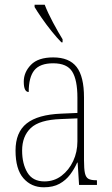

<svg xmlns="http://www.w3.org/2000/svg" viewBox="-20 -786 475 816"><path d="M166 10Q113 10 79.5 -28.5Q46 -67 46 -146Q46 -224 93.5 -261.5Q141 -299 240 -303L309 -306V-371Q309 -446 287 -481.5Q265 -517 206 -517Q150 -517 126 -487.5Q102 -458 102 -395Q81 -395 81 -439Q81 -479 111.5 -510.5Q142 -542 206 -542Q274 -542 305.5 -501.5Q337 -461 337 -372V-105Q337 -68 341 -50Q345 -32 356 -26Q367 -20 388 -20H392V0H316L310 -95H308Q296 -68 278 -44Q260 -20 233 -5Q206 10 166 10ZM169 -15Q210 -15 241.5 -39Q273 -63 291 -101.5Q309 -140 309 -185V-283L239 -280Q148 -277 111 -242Q74 -207 74 -146Q74 -90 96.5 -52.5Q119 -15 169 -15ZM241 -606Q223 -624 200 -652.5Q177 -681 157 -710Q137 -739 127 -756V-766H170Q183 -732 205.5 -690Q228 -648 246 -619V-606Z"/></svg>

Font: Noto Serif Sinhala Condensed Thin
Style: Regular
Weight: 100
Width: 3
Designer: Jelle Bosma - Monotype Design Team
Foundry: Monotype Imaging Inc.
Version: Version 2.007; ttfautohint (v1.8.4.7-5d5b)